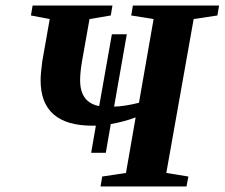

<svg xmlns="http://www.w3.org/2000/svg" viewBox="-20 -675 813 695"><path d="M582 -49 662 -36 655 0H344L350 -36L436 -49L471 -250Q428 -234 381 -226L363 -122H310L327 -220H315Q127 -220 127 -384Q127 -408 133 -453L160 -606L92 -619L98 -655H387L381 -619L304 -606L277 -454Q270 -413 270 -385Q270 -304 339 -291L385 -551H439L393 -289Q431 -290 483 -303L536 -606L455 -619L461 -655H773L767 -619L681 -606Z"/></svg>

Font: Libra Serif Modern
Style: Bold Italic
Weight: 700
Italic angle: -12°
Designer: Stefan Peev, Context Ltd
Foundry: Stefan Peev, Context Ltd
Version: Version 1.000